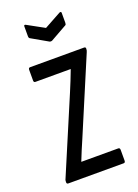

<svg xmlns="http://www.w3.org/2000/svg" viewBox="-128 -707 549 763"><g transform="rotate(-20 146.5 -325.5)"><path d="M25 0Q18 0 18 -7V-9Q18 -18 21 -22L155 -338Q164 -360 172.5 -380.5Q181 -401 189 -423V-424Q173 -424 158 -424Q143 -424 126 -424H40Q33 -424 33 -432V-477Q33 -486 40 -486H268Q275 -486 275 -480V-478Q275 -471 272 -465L138 -148Q129 -127 120 -106Q111 -85 103 -64V-63Q120 -63 133.5 -63Q147 -63 163 -63H259Q266 -63 266 -54V-9Q266 0 259 0ZM148 -555 78 -595Q74 -597 74 -605V-646Q74 -654 82 -650L153 -611L224 -650Q232 -653 232 -646V-605Q232 -597 229 -595L158 -555Q153 -553 148 -555Z"/></g></svg>

Font: Sofia Sans Extra Condensed
Style: Regular
Weight: 400
Designer: Botio Nikoltchev, Ani Petrova
Foundry: lettersoup
Version: Version 4.101